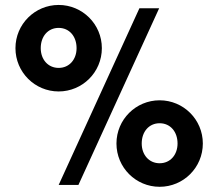

<svg xmlns="http://www.w3.org/2000/svg" viewBox="-20 -736 869 764"><path d="M213.4 0H292L613.3 -703.1H534.7ZM41.5 -544.4C41.5 -448.7 118.7 -372.1 213.4 -372.1C308.1 -372.1 385.3 -448.7 385.3 -544.4C385.3 -639.6 308.1 -716.3 213.4 -716.3C118.7 -716.3 41.5 -639.6 41.5 -544.4ZM142.1 -544.4C142.1 -591.3 170.9 -625 213.4 -625C255.9 -625 284.7 -591.3 284.7 -544.4C284.7 -499.5 255.9 -465.8 213.4 -465.8C170.9 -465.8 142.1 -499.5 142.1 -544.4ZM443.4 -165C443.4 -69.3 520.5 7.3 615.2 7.3C710 7.3 787.1 -69.3 787.1 -165C787.1 -260.3 710 -336.9 615.2 -336.9C520.5 -336.9 443.4 -260.3 443.4 -165ZM543.9 -165C543.9 -211.9 572.8 -245.6 615.2 -245.6C657.7 -245.6 686.5 -211.9 686.5 -165C686.5 -120.1 657.7 -86.4 615.2 -86.4C572.8 -86.4 543.9 -120.1 543.9 -165Z"/></svg>

Font: Wand UI Pro Bold
Style: Regular
Weight: 700
Designer: Andreas Faust
Version: Version 1.003;FEAKit 1.0